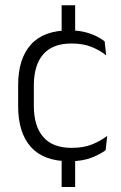

<svg xmlns="http://www.w3.org/2000/svg" viewBox="-20 -616 472 746"><path d="M272 -473.5H219.5V-595.5H272ZM272 110.5H219.5V-20.5H272ZM249.5 10.5Q149.5 10.5 100 -45Q50.5 -100.5 50.5 -203V-285Q50.5 -387.5 100 -442.8Q149.5 -498 249.5 -498Q282 -498 307.8 -491.8Q333.5 -485.5 353.5 -475.8Q373.5 -466 386.5 -455.5L392.5 -401Q369 -420 336.2 -433.5Q303.5 -447 257.5 -447Q184.5 -447 148 -405Q111.5 -363 111.5 -284V-204.5Q111.5 -126 148 -83.8Q184.5 -41.5 258 -41.5Q305 -41.5 338.5 -55.2Q372 -69 396.5 -88L390.5 -32.5Q369.5 -16.5 334.5 -3Q299.5 10.5 249.5 10.5Z"/></svg>

Font: Anek Gujarati Medium Light
Style: Regular
Weight: 300
Version: Version 1.003